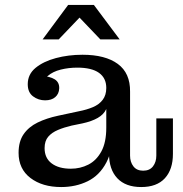

<svg xmlns="http://www.w3.org/2000/svg" viewBox="-20 -745 740 775"><path d="M162 -340Q135 -340 113.5 -356Q92 -372 92 -405Q92 -445 123.5 -471Q155 -497 205.5 -510.5Q256 -524 313 -524Q405 -524 455.5 -487Q506 -450 505 -375L409 -390Q409 -430 379.5 -451Q350 -472 292 -472Q257 -472 225 -464Q193 -456 173 -438.5Q153 -421 150 -391L149 -438Q181 -437 200.5 -425Q220 -413 219 -388Q218 -366 203 -353Q188 -340 162 -340ZM550 10Q487 10 453.5 -25.5Q420 -61 420 -125V-159H409V-305H403L409 -349V-390L505 -375V-117Q505 -91 518.5 -73.5Q532 -56 558 -56Q584 -56 597.5 -73.5Q611 -91 611 -117V-267H678V-124Q678 -61 645.5 -25.5Q613 10 550 10ZM227 10Q151 10 103 -26.5Q55 -63 55 -128Q55 -174 75.5 -203.5Q96 -233 132 -250.5Q168 -268 215 -278L299 -296Q330 -302 355 -312.5Q380 -323 394.5 -342Q409 -361 409 -390L412 -305H409Q399 -283 374.5 -269Q350 -255 313 -247L269 -238Q239 -231 214 -220.5Q189 -210 174.5 -193Q160 -176 160 -147Q160 -107 188.5 -85.5Q217 -64 266 -64Q304 -64 336.5 -80.5Q369 -97 389 -133.5Q409 -170 409 -230L437 -227Q437 -142 409.5 -89.5Q382 -37 334 -13.5Q286 10 227 10ZM152 -586 255 -725H359L463 -586H385L278 -698H324L217 -586Z"/></svg>

Font: Montagu Slab 24pt
Style: Regular
Weight: 400
Designer: Florian Karsten
Foundry: Florian Karsten
Version: Version 1.000